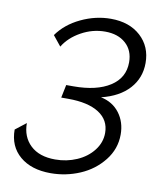

<svg xmlns="http://www.w3.org/2000/svg" viewBox="-82 -785 722 860"><g transform="rotate(10 279.0 -355.0)"><path d="M14.2 -155.8 63 -193.8Q63 -131.3 103 -93.3Q143.1 -55.2 215.8 -55.2Q268.1 -55.2 314 -75.2Q359.9 -95.2 387.9 -131.3Q416 -167.5 416 -210.9Q416 -269.5 366.5 -301.3Q316.9 -333 227.1 -333H194.8L207 -392.1H240.2Q345.2 -392.1 406 -431.2Q466.8 -470.2 466.8 -541Q466.8 -595.2 431.6 -626.7Q396.5 -658.2 337.9 -658.2Q280.8 -658.2 229.2 -629.6Q177.7 -601.1 150.9 -557.1L113.8 -603Q151.4 -656.2 217.5 -687.7Q283.7 -719.2 353 -719.2Q437.5 -719.2 488.8 -672.4Q540 -625.5 540 -550.8Q540 -482.9 496.1 -434.1Q452.1 -385.3 370.1 -365.2Q424.3 -354 455.1 -313.2Q485.8 -272.5 485.8 -215.8Q485.8 -150.4 444.3 -97.9Q402.8 -45.4 339.4 -18.3Q275.9 8.8 206.1 8.8Q118.2 8.8 66.2 -35.4Q14.2 -79.6 14.2 -155.8Z"/></g></svg>

Font: Rawline
Style: Italic
Weight: 400
Italic angle: -12°
Designer: Matt McInerney, Pablo Impallari, Rodrigo Fuenzalida
Foundry: Matt McInerney, Pablo Impallari, Rodrigo Fuenzalida
Version: Version 4.020;PS 004.020;hotconv 1.0.88;makeotf.lib2.5.64775